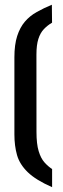

<svg xmlns="http://www.w3.org/2000/svg" viewBox="-20 -749 261 800"><path d="M197.1 30.9Q129.2 1.1 95.5 -31.7Q61.8 -64.4 50.9 -103Q40 -141.6 40 -189V-510Q40 -563 51.6 -598.9Q63.2 -634.9 83.8 -658.9Q104.4 -683 133.2 -699Q162 -715.1 196.1 -729.3L196.9 -654.5Q177.9 -643.5 162.9 -627.7Q147.9 -612 139.9 -586.9Q131.8 -561.7 131.8 -521.2L132 -199.3Q132 -149.2 141.1 -119.3Q150.1 -89.5 165.1 -72.6Q180.1 -55.7 197.1 -44.7Z"/></svg>

Font: Stick No Bills ExtraLight
Style: Regular
Weight: 200
Designer: Kosala Senevirathne, Siva Puranthara, Lasantha Premarathna, Tharique Azeez
Foundry: mooniak
Version: Version 2.000